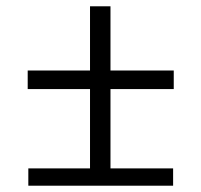

<svg xmlns="http://www.w3.org/2000/svg" viewBox="-20 -590 640 610"><path d="M70 0V-55H266V-307H68V-366H266V-570H331V-366H532V-307H331V-55H530V0Z"/></svg>

Font: JetBrains Mono NL ExtraLight
Style: Regular
Weight: 200
Designer: Philipp Nurullin, Konstantin Bulenkov
Foundry: JetBrains
Version: Version 2.304; ttfautohint (v1.8.4.7-5d5b)